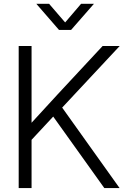

<svg xmlns="http://www.w3.org/2000/svg" viewBox="-20 -963 645 983"><path d="M75.7 0H141.6V-247.1L252.4 -366.2L514.2 0H592.3L298.3 -412.1L592.8 -727.5H505.4L276.9 -481.9L141.6 -334.5V-727.5H75.7ZM231.4 -943.4H166.5V-942.9L282.2 -809.6H343.8L460.4 -942.9V-943.4H395L313.5 -848.1Z"/></svg>

Font: Raveo Display Display Light
Style: Regular
Weight: 300
Designer: Jakub Foglar, Rasmus Andersson (Inter)
Foundry: Jakubfoglar.com
Version: Version 1.100;Glyphs 3.2.3 (3260)